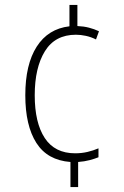

<svg xmlns="http://www.w3.org/2000/svg" viewBox="-20 -795 501 774"><path d="M292 -690Q317 -689 338.5 -683.5Q360 -678 379 -669L367 -636Q347 -646 326 -650.5Q305 -655 286 -655Q202 -655 161 -588.5Q120 -522 120 -411Q120 -300 160.5 -238.5Q201 -177 283 -177Q309 -177 332.5 -182.5Q356 -188 377 -197V-161Q362 -155 341.5 -149.5Q321 -144 295 -142V-41H264V-142Q171 -149 126.5 -219Q82 -289 82 -411Q82 -535 128 -607Q174 -679 260 -689V-775H292Z"/></svg>

Font: Noto Sans Tamil UI Condensed ExtraLight
Style: Regular
Weight: 200
Width: 3
Designer: Jelle Bosma - Monotype Design Team
Foundry: Monotype Imaging Inc.
Version: Version 2.004; ttfautohint (v1.8.4.7-5d5b)